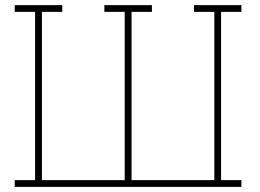

<svg xmlns="http://www.w3.org/2000/svg" viewBox="-20 -731 1017 751"><path d="M37.6 0V-26.4H117.2V-684.6H37.6V-710.9H144H223.6V-684.6H144V-26.4H467.8V-684.6H388.2V-710.9H574.2V-684.6H494.6V-26.4H818.4V-684.6H738.8V-710.9H818.4H844.7H924.3V-684.6H844.7V-26.4H924.3V0Z"/></svg>

Font: Roboto Slab LO Thin
Style: Regular
Weight: 250
Designer: Google
Version: Version 2.00;September 28, 2018;FontCreator 11.5.0.2427 64-b